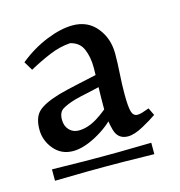

<svg xmlns="http://www.w3.org/2000/svg" viewBox="-70 -742 488 521"><g transform="rotate(-15 174.5 -481.5)"><path d="M23 -316Q62 -315 112.5 -314.5Q163 -314 213.5 -314.5Q264 -315 302 -316V-284Q264 -285 213.5 -285.5Q163 -286 112.5 -285.5Q62 -285 23 -284ZM178 -679Q220 -679 245 -648.5Q270 -618 270 -575Q270 -549 268 -519.5Q266 -490 266 -462Q266 -427 270 -413Q274 -399 286 -399Q292 -399 300 -401.5Q308 -404 319 -408L329 -387Q315 -377 289.5 -363Q264 -349 246 -349Q218 -349 210 -377Q202 -405 202 -438Q202 -473 203 -503Q204 -533 204 -553Q204 -583 194.5 -605.5Q185 -628 159 -634Q130 -632 101 -620Q72 -608 41 -591L26 -616Q63 -646 104 -662.5Q145 -679 178 -679ZM233 -539 213 -501Q188 -495 168.5 -491Q149 -487 134 -483Q110 -476 97 -468Q84 -460 84 -439Q84 -421 94.5 -410Q105 -399 121 -399Q146 -399 173 -415.5Q200 -432 226 -459L219 -417Q195 -389 158 -369Q121 -349 92 -349Q59 -349 38.5 -373.5Q18 -398 18 -429Q18 -463 35 -479Q52 -495 96 -508Q118 -514 152.5 -521.5Q187 -529 233 -539Z"/></g></svg>

Font: Ruwudu
Style: Regular
Weight: 400
Designer: Becca Hirsbrunner Spalinger
Foundry: SIL International
Version: Version 3.000